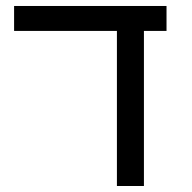

<svg xmlns="http://www.w3.org/2000/svg" viewBox="-20 -619 640 639"><path d="M459 0H369.1V-516.1H26.9V-599.1H534.2V-516.1H459Z"/></svg>

Font: Liberation Mono
Style: Regular
Weight: 400
Monospace: yes
Designer: Steve Matteson
Foundry: Ascender Corporation
Version: Version 2.1.5